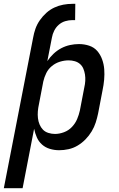

<svg xmlns="http://www.w3.org/2000/svg" viewBox="-51 -772 621 1002"><path d="M-31 210 122 -576Q126 -599 134 -622Q142 -645 157 -666.5Q172 -688 191 -705Q210 -722 232.5 -732.5Q255 -743 279 -747.5Q303 -752 327 -752H342L341 -667H326Q308 -667 289.5 -661.5Q271 -656 256 -643Q241 -630 232 -612Q223 -594 220 -576L196 -453Q210 -474 228.5 -491.5Q247 -509 269 -520.5Q291 -532 314.5 -537Q338 -542 361 -542Q389 -542 414.5 -533.5Q440 -525 456.5 -506Q473 -487 482 -462Q491 -437 493 -410.5Q495 -384 492.5 -356Q490 -328 484 -300L461 -180Q456 -156 448.5 -132.5Q441 -109 427.5 -86.5Q414 -64 395.5 -45Q377 -26 354.5 -12.5Q332 1 307 6.5Q282 12 258 12Q233 12 209.5 5Q186 -2 168.5 -17.5Q151 -33 141.5 -54.5Q132 -76 127 -100L67 210ZM236 -73Q259 -73 283 -82Q307 -91 324.5 -109.5Q342 -128 351.5 -150.5Q361 -173 366 -196L389 -316Q393 -333 394 -350Q395 -367 392.5 -383Q390 -399 384 -413.5Q378 -428 366.5 -438Q355 -448 339.5 -452.5Q324 -457 307 -457Q285 -457 262 -450Q239 -443 220 -427.5Q201 -412 190.5 -390.5Q180 -369 175 -347L152 -227Q148 -209 146.5 -191Q145 -173 147 -155.5Q149 -138 155.5 -122.5Q162 -107 173 -95.5Q184 -84 201 -78.5Q218 -73 236 -73Z"/></svg>

Font: Lode Dark
Style: Bold Italic
Weight: 700
Italic angle: -11°
Monospace: yes
Designer: Belleve Invis
Foundry: Belleve Invis
Version: Version 29.2.0; ttfautohint (v1.8.3)